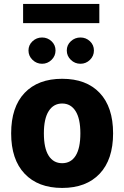

<svg xmlns="http://www.w3.org/2000/svg" viewBox="-20 -948 628 974"><path d="M483.9 -928.2V-830.6H97.2V-928.2ZM295.4 -548.3Q418 -548.3 485.8 -476.6Q553.7 -404.8 553.7 -271.5Q553.7 -138.7 485.6 -66.7Q417.5 5.4 295.4 5.4Q173.3 5.4 105 -66.7Q36.6 -138.7 36.6 -271.5Q36.6 -404.8 104.7 -476.6Q172.9 -548.3 295.4 -548.3ZM295.4 -422.9Q251.5 -422.9 227.1 -384.5Q202.6 -346.2 202.6 -271.5Q202.6 -196.3 226.8 -158.2Q251 -120.1 295.4 -120.1Q339.8 -120.1 363.8 -158.2Q387.7 -196.3 387.7 -271.5Q387.7 -346.2 363.3 -384.5Q338.9 -422.9 295.4 -422.9ZM124.5 -691.9Q124.5 -719.7 145 -738.8Q165.5 -757.8 193.4 -757.8Q221.2 -757.8 241.5 -738.8Q261.7 -719.7 261.7 -691.9Q261.7 -664.1 241.5 -644.3Q221.2 -624.5 193.4 -624.5Q165.5 -624.5 145 -644.3Q124.5 -664.1 124.5 -691.9ZM318.8 -691.9Q318.8 -719.7 339.4 -738.8Q359.9 -757.8 388.2 -757.8Q416 -757.8 436.3 -738.8Q456.5 -719.7 456.5 -691.9Q456.5 -664.1 436.3 -644.3Q416 -624.5 388.2 -624.5Q359.9 -624.5 339.4 -644.3Q318.8 -664.1 318.8 -691.9Z"/></svg>

Font: Estedad-FD ExtraBold
Style: Regular
Weight: 800
Designer: Amin Abedi
Version: Version 7.3